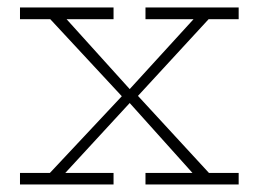

<svg xmlns="http://www.w3.org/2000/svg" viewBox="-20 -491 688 511"><path d="M535.2 -439.9 347.2 -235.8 536.1 -30.8H615.2V0H367.2V-30.8H492.2L325.2 -216.8L153.8 -30.8H282.2V0H33.2V-30.8H112.8L304.2 -234.9L113.8 -439.9H33.2V-471.2H282.2V-439.9H157.2L325.2 -253.9L495.1 -439.9H367.2V-471.2H615.2V-439.9Z"/></svg>

Font: BioRhyme ExtraLight
Style: Regular
Weight: 275
Designer: Aoife Mooney
Foundry: Aoife Mooney Type
Version: Version 1.500;PS 001.500;hotconv 1.0.88;makeotf.lib2.5.64775